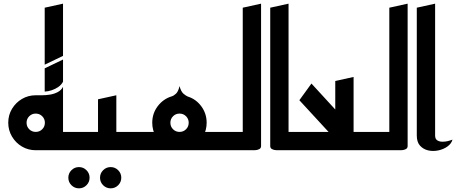

<svg xmlns="http://www.w3.org/2000/svg" viewBox="-20 -820 2490 1048"><path d="M173 0 238 -100H435V0ZM280 0V-200H324V0ZM224 -320V-447L324 -495V-374Q315 -357 298.5 -345.5Q282 -334 262.5 -327.5Q243 -321 224 -320ZM224 -467V-778L324 -800V-515ZM324 -150 175 -300Q188 -300 209 -300Q230 -300 252.5 -303.5Q275 -307 294.5 -317Q314 -327 324 -346ZM175 0Q134 0 100 -20Q66 -40 45.5 -74.5Q25 -109 25 -150Q25 -192 45.5 -226Q66 -260 100 -280Q134 -300 175 -300Q216 -300 250 -280Q284 -260 304 -226Q324 -192 324 -150Q324 -109 304 -74.5Q284 -40 250 -20Q216 0 175 0ZM175 -100Q196 -100 210.5 -114.5Q225 -129 225 -150Q225 -171 210.5 -185.5Q196 -200 175 -200Q154 -200 139.5 -185.5Q125 -171 125 -150Q125 -129 139.5 -114.5Q154 -100 175 -100Z M584 208Q560 208 543 191Q526 174 526 150Q526 126 543 109Q560 92 584 92Q608 92 625 109Q642 126 642 150Q642 174 625 191Q608 208 584 208ZM411 208Q387 208 370 191Q353 174 353 150Q353 126 370 109Q387 92 411 92Q435 92 452 109Q469 126 469 150Q469 174 452 191Q435 208 411 208Z M515 0V-100H735V0ZM395 0V-100H515V-278L615 -300V-23Q615 -11 605 -6Q595 -1 585 -0.5Q575 0 575 0Z M695 0V-100H895L960 0ZM960 0 1025 -100H1225V0ZM960 0Q919 0 885 -20Q851 -40 831 -74.5Q811 -109 811 -150Q811 -201 841 -240.5Q871 -280 917 -294Q928 -297 940.5 -308.5Q953 -320 960 -350Q968 -320 981.5 -308.5Q995 -297 1005 -293Q1050 -279 1079 -239.5Q1108 -200 1108 -150Q1108 -109 1088 -74.5Q1068 -40 1034.5 -20Q1001 0 960 0ZM960 -100Q981 -100 995.5 -114.5Q1010 -129 1010 -150Q1010 -171 995.5 -185.5Q981 -200 960 -200Q939 -200 924.5 -185.5Q910 -171 910 -150Q910 -129 924.5 -114.5Q939 -100 960 -100Z M1185 0V-100H1305V-778L1405 -800V-23Q1405 -11 1395 -6Q1385 -1 1375 -0.5Q1365 0 1365 0Z M1495 0Q1495 0 1485 -0.5Q1475 -1 1465 -6Q1455 -11 1455 -23V-778L1555 -800V-100H1675V0Z M1635 0V-100H2025V0ZM1823 -46 1614 -273 1680 -364 1903 -121ZM1810 -50V-378L1910 -400V-50Z M1985 0V-100H2105V-778L2205 -800V-23Q2205 -11 2195 -6Q2185 -1 2175 -0.5Q2165 0 2165 0Z M2450 -58Q2444 -36 2422.5 -20.5Q2401 -5 2372.5 1Q2344 7 2317.5 1Q2291 -5 2273 -24.5Q2255 -44 2255 -80V-778L2355 -800V-80Q2355 -62 2366 -54.5Q2377 -47 2393 -46.5Q2409 -46 2425 -50Q2441 -54 2450 -58Z"/></svg>

Font: Reem Kufi Fun
Style: Regular
Weight: 400
Designer: Khaled Hosny
Version: Version 1.005